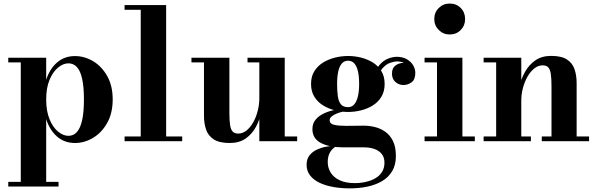

<svg xmlns="http://www.w3.org/2000/svg" viewBox="-20 -778 3291 1058"><path d="M25.5 250V224H94.5V-434H25.5V-460H234.5V-338Q254 -399 294.8 -434Q335.5 -469 393 -469Q446 -469 493.5 -440.5Q541 -412 571 -358.5Q601 -305 601 -230Q601 -155 571 -101.2Q541 -47.5 493.5 -18.8Q446 10 393 10Q335.5 10 294.8 -25.2Q254 -60.5 234.5 -121.5V224H302.5V250ZM357 -29.5Q384.5 -29.5 403.5 -50.2Q422.5 -71 432.5 -115.2Q442.5 -159.5 442.5 -230Q442.5 -300.5 432.5 -344.5Q422.5 -388.5 403.5 -408.8Q384.5 -429 357 -429Q328.5 -429 300 -405.8Q271.5 -382.5 253 -338.2Q234.5 -294 234.5 -230Q234.5 -166 253 -121Q271.5 -76 300 -52.8Q328.5 -29.5 357 -29.5Z M895.5 -750V-26H984V0H666.5V-26H755.5V-724H666.5V-750Z M1246 10Q1189 10 1158.2 -9.8Q1127.5 -29.5 1115.8 -63.5Q1104 -97.5 1104 -141V-434H1035V-460H1244V-157Q1244 -115 1247.8 -89.8Q1251.5 -64.5 1262 -53.2Q1272.5 -42 1292.5 -42Q1317.5 -42 1338.8 -59.2Q1360 -76.5 1375.8 -104.8Q1391.5 -133 1400.2 -167.5Q1409 -202 1409 -236.5L1428 -237Q1428 -202 1419.2 -159.2Q1410.5 -116.5 1389.8 -78Q1369 -39.5 1333.8 -14.8Q1298.5 10 1246 10ZM1409 0V-434H1344V-460H1549V-26H1617.5V0Z M1908 260Q1861.5 260 1818.8 252.8Q1776 245.5 1742.2 229.8Q1708.5 214 1689 189.2Q1669.5 164.5 1669.5 129.5Q1669.5 98.5 1685.5 78.2Q1701.5 58 1725.5 46.8Q1749.5 35.5 1773.8 31Q1798 26.5 1815 26.5H1835Q1812.5 38.5 1799.2 60.2Q1786 82 1786 115Q1786 147.5 1802.8 174Q1819.5 200.5 1852.8 215.8Q1886 231 1935 231Q1967 231 1996.5 224.2Q2026 217.5 2049 204Q2072 190.5 2085.2 169.2Q2098.5 148 2098.5 118.5Q2098.5 89.5 2084 71Q2069.5 52.5 2044 43.2Q2018.5 34 1986 34Q1975.5 34 1952 34Q1928.5 34 1905 34Q1881.5 34 1870.5 34Q1794 34 1747.8 9.5Q1701.5 -15 1701.5 -66.5Q1701.5 -98 1719.8 -119.5Q1738 -141 1768 -154.5Q1798 -168 1834 -174Q1870 -180 1905.5 -180L1904 -166.5Q1889.5 -166.5 1871.2 -163Q1853 -159.5 1835.8 -152.5Q1818.5 -145.5 1807.5 -136.2Q1796.5 -127 1796.5 -116Q1796.5 -96 1820.8 -90.2Q1845 -84.5 1886 -84.5Q1903.5 -84.5 1921 -84.8Q1938.5 -85 1955.2 -85.2Q1972 -85.5 1986 -85.5Q2014 -85.5 2044.8 -78.2Q2075.5 -71 2102 -52.8Q2128.5 -34.5 2145 -1.8Q2161.5 31 2161.5 82Q2161.5 131 2141 165.2Q2120.5 199.5 2085 220.2Q2049.5 241 2003.8 250.5Q1958 260 1908 260ZM1898 -161Q1863 -161 1827 -169.8Q1791 -178.5 1761 -196.8Q1731 -215 1712.5 -244.5Q1694 -274 1694 -315.5Q1694 -357 1712.5 -386.2Q1731 -415.5 1761 -433.8Q1791 -452 1827 -460.8Q1863 -469.5 1898 -469.5Q1933.5 -469.5 1969 -460.8Q2004.5 -452 2034 -433.8Q2063.5 -415.5 2081.5 -386.2Q2099.5 -357 2099.5 -315.5Q2099.5 -274 2081.5 -244.5Q2063.5 -215 2034 -196.8Q2004.5 -178.5 1969 -169.8Q1933.5 -161 1898 -161ZM1898 -187.5Q1919 -187.5 1932.5 -203.5Q1946 -219.5 1952.5 -248.2Q1959 -277 1959 -315.5Q1959 -356 1952.5 -384.8Q1946 -413.5 1932.5 -428.5Q1919 -443.5 1898 -443.5Q1877.5 -443.5 1864 -428.5Q1850.5 -413.5 1844 -384.8Q1837.5 -356 1837.5 -315.5Q1837.5 -277 1841.5 -248.2Q1845.5 -219.5 1858.2 -203.5Q1871 -187.5 1898 -187.5ZM2203 -309.5Q2178.5 -309.5 2159.2 -326Q2140 -342.5 2140 -372.5Q2140 -403.5 2159.8 -417.5Q2179.5 -431.5 2203 -431.5Q2225.5 -431.5 2246.5 -417.5Q2267.5 -403.5 2267.5 -377H2241.5Q2241.5 -402.5 2221.2 -421Q2201 -439.5 2168.5 -439.5Q2151 -439.5 2129 -431.5Q2107 -423.5 2087.8 -401.8Q2068.5 -380 2058.5 -339.5L2040 -353.5Q2050 -396 2071.5 -420.5Q2093 -445 2118.5 -455Q2144 -465 2166.5 -465Q2198.5 -465 2221.2 -452Q2244 -439 2256.2 -418.8Q2268.5 -398.5 2268.5 -377Q2268.5 -339.5 2248 -324.5Q2227.5 -309.5 2203 -309.5Z M2458 -588Q2422.5 -588 2397.8 -612.8Q2373 -637.5 2373 -673Q2373 -709.5 2397.8 -734Q2422.5 -758.5 2458 -758.5Q2494.5 -758.5 2518.8 -734Q2543 -709.5 2543 -673Q2543 -637.5 2518.8 -612.8Q2494.5 -588 2458 -588ZM2528 -460V-26H2596.5V0H2319.5V-26H2388V-434H2319.5V-460Z M2852.5 -460V-26H2905.5V0H2645V-26H2714V-434H2645V-460ZM3157.5 -319.5V-26H3226V0H2965.5V-26H3019V-303Q3019 -345 3015.2 -370.2Q3011.5 -395.5 3001.2 -406.8Q2991 -418 2970.5 -418Q2945.5 -418 2924 -400.8Q2902.5 -383.5 2886.5 -355.2Q2870.5 -327 2861.5 -292.8Q2852.5 -258.5 2852.5 -223.5L2832.5 -223Q2832.5 -258 2842 -300.5Q2851.5 -343 2872.8 -381.5Q2894 -420 2929.5 -445Q2965 -470 3016.5 -470Q3073.5 -470 3103.8 -450.5Q3134 -431 3145.8 -397Q3157.5 -363 3157.5 -319.5Z"/></svg>

Font: Bodoni Moda 9pt
Style: Bold
Weight: 700
Designer: Owen Earl
Foundry: indestructible type
Version: Version 2.005